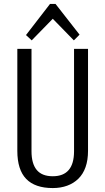

<svg xmlns="http://www.w3.org/2000/svg" viewBox="-20 -948 535 975"><path d="M248 7Q158 7 113 -39.5Q68 -86 68 -182V-700H140V-180Q140 -117 166.5 -85Q193 -53 248 -53Q356 -53 356 -180V-700H427V-182Q427 -135 414.5 -99.5Q402 -64 378 -40.5Q354 -17 321 -5Q288 7 248 7ZM112 -770 234 -928H262L384 -772L355 -743L236 -865H260L141 -743Z"/></svg>

Font: Pathway Extreme Condensed Light
Style: Regular
Weight: 300
Width: 3
Version: Version 1.001;gftools[0.9.26]